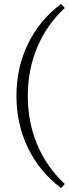

<svg xmlns="http://www.w3.org/2000/svg" viewBox="-20 -758 355 981"><path d="M292 203Q183 121 123.5 -1Q64 -123 64 -268Q64 -413 123.5 -535Q183 -657 292 -738L311 -717Q219 -632 170.5 -517Q122 -402 122 -268Q122 -133 170.5 -18.5Q219 96 311 182Z"/></svg>

Font: Piazzolla 24pt Light
Style: Regular
Weight: 300
Designer: Juan Pablo del Peral
Foundry: Huerta Tipografica
Version: Version 2.005